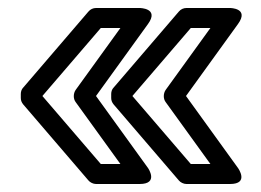

<svg xmlns="http://www.w3.org/2000/svg" viewBox="-20 -496 652 480"><path d="M169 -241 281 -86H232L86 -256L232 -426H281L169 -271C163 -262 163 -249 169 -241ZM220 -256 350 -436C379 -476 329 -476 329 -476H220C213 -476 206 -473 201 -467L38 -277C34 -273 32 -267 32 -261V-251C32 -245 34 -240 38 -235L201 -45C205 -40 213 -36 220 -36H329C378 -36 350 -76 350 -76ZM394 -241 506 -86H457L311 -256L457 -426H506L394 -271C388 -262 388 -249 394 -241ZM445 -256 575 -436C604 -476 555 -476 555 -476H446C439 -476 432 -473 427 -467L264 -277C260 -273 258 -267 258 -261V-251C258 -245 260 -240 264 -235L427 -45C431 -40 439 -36 446 -36H555C604 -36 575 -76 575 -76Z"/></svg>

Font: Asimov
Style: XWidOu
Weight: 500
Designer: Google
Version: Version 2.000980; 2014